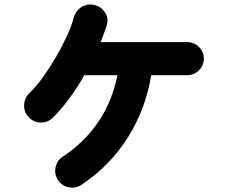

<svg xmlns="http://www.w3.org/2000/svg" viewBox="-20 -807 1040 876"><path d="M352 36Q325 54 293.5 47.5Q262 41 245 15Q227 -12 233.5 -43.5Q240 -75 266 -92Q467 -225 516 -464H365Q333 -408 296 -357.5Q259 -307 220 -269Q197 -247 165 -248Q133 -249 111 -272Q89 -295 90 -327Q91 -359 113 -381Q146 -413 177.5 -457Q209 -501 237 -549.5Q265 -598 286 -644.5Q307 -691 317 -728Q326 -759 353 -775.5Q380 -792 411 -784Q442 -777 459.5 -749Q477 -721 467 -691Q461 -673 454 -654Q447 -635 439 -615H833Q865 -615 887.5 -593Q910 -571 910 -539Q910 -508 887.5 -486Q865 -464 833 -464H670Q644 -307 562.5 -178.5Q481 -50 352 36Z"/></svg>

Font: Zen Maru Gothic Black
Style: Regular
Weight: 900
Designer: Yoshimichi Ohira
Foundry: Positype
Version: Version 1.001